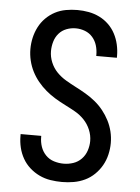

<svg xmlns="http://www.w3.org/2000/svg" viewBox="-53 -785 607 835"><g transform="rotate(5 250.0 -367.5)"><path d="M249 8Q224 8 198.5 4Q173 0 150 -11Q127 -22 108 -39Q89 -56 76.5 -78Q64 -100 58 -125Q52 -150 52 -175V-184H142V-179Q142 -157 149 -136.5Q156 -116 171 -100.5Q186 -85 207 -78.5Q228 -72 249 -72Q271 -72 291.5 -79Q312 -86 327 -101.5Q342 -117 349 -138Q356 -159 356 -180Q356 -205 346 -229Q336 -253 318.5 -271.5Q301 -290 279 -302.5Q257 -315 234 -326.5Q211 -338 189.5 -351Q168 -364 148.5 -380.5Q129 -397 113 -416.5Q97 -436 85.5 -458.5Q74 -481 68 -506Q62 -531 62 -556Q62 -581 67.5 -605.5Q73 -630 84.5 -652.5Q96 -675 114 -693Q132 -711 154 -722.5Q176 -734 201 -738.5Q226 -743 251 -743Q276 -743 300.5 -738.5Q325 -734 347.5 -723Q370 -712 388 -694.5Q406 -677 417.5 -655Q429 -633 434.5 -608.5Q440 -584 440 -560V-551H350V-556Q350 -577 344 -597Q338 -617 324.5 -632.5Q311 -648 291.5 -655.5Q272 -663 251 -663Q230 -663 210.5 -655.5Q191 -648 177.5 -632.5Q164 -617 158 -596.5Q152 -576 152 -555Q152 -530 162 -506Q172 -482 189.5 -464Q207 -446 229 -433Q251 -420 273.5 -408.5Q296 -397 318 -384Q340 -371 359.5 -355Q379 -339 395 -319Q411 -299 422.5 -276.5Q434 -254 440 -229.5Q446 -205 446 -179Q446 -154 440 -128.5Q434 -103 421.5 -81Q409 -59 390.5 -41Q372 -23 349 -12Q326 -1 300.5 3.5Q275 8 249 8Z"/></g></svg>

Font: Iosevka Term Curly Medium
Style: Regular
Weight: 500
Designer: Belleve Invis
Foundry: Belleve Invis
Version: Version 32.3.0